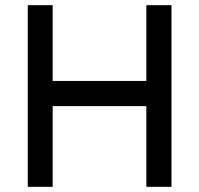

<svg xmlns="http://www.w3.org/2000/svg" viewBox="-20 -720 767 740"><path d="M87 0H183V-311H544V0H641V-700H544V-408H183V-700H87Z"/></svg>

Font: Unageo
Style: Medium
Weight: 500
Designer: Richard Sepsi
Foundry: Richard Sepsi
Version: Version 2.000